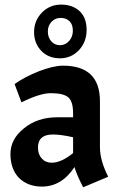

<svg xmlns="http://www.w3.org/2000/svg" viewBox="-20 -794 509 817"><path d="M60.5 -37.1Q24.4 -75.2 24.4 -138.7Q24.4 -202.1 82 -248Q139.6 -294.9 222.7 -294.9Q246.1 -294.9 291 -294.9Q291 -298.8 291 -311.5Q291 -361.3 271.5 -378.9Q251 -397.5 196.3 -397.5Q172.9 -397.5 141.6 -387.7Q110.4 -377.9 71.3 -358.4Q61.5 -384.8 42 -436.5Q85 -466.8 146.5 -491.2Q208 -514.6 248 -514.6Q405.3 -514.6 405.3 -363.3Q405.3 -297.9 405.3 -167Q405.3 -111.3 440.4 -42Q404.3 -27.3 334 2.9Q308.6 -44.9 296.9 -83Q242.2 0 158.2 0Q98.6 0 60.5 -37.1ZM158.2 -740.2Q191.4 -774.4 240.2 -774.4Q289.1 -774.4 319.3 -746.1Q348.6 -717.8 348.6 -667Q348.6 -616.2 316.4 -581.1Q283.2 -545.9 235.4 -545.9Q186.5 -545.9 156.2 -577.1Q125 -609.4 125 -657.2Q125 -706.1 158.2 -740.2ZM200.2 -101.6Q240.2 -101.6 291 -142.6Q291 -165 291 -210Q238.3 -221.7 205.1 -221.7Q141.6 -221.7 141.6 -166Q141.6 -136.7 158.2 -119.1Q173.8 -101.6 200.2 -101.6ZM276.4 -703.1Q261.7 -717.8 238.3 -717.8Q214.8 -717.8 199.2 -701.2Q183.6 -684.6 183.6 -660.2Q183.6 -634.8 198.2 -618.2Q212.9 -601.6 235.4 -601.6Q257.8 -601.6 274.4 -620.1Q290 -637.7 290 -663.1Q290 -689.5 276.4 -703.1Z"/></svg>

Font: Acme Polish
Style: Regular
Weight: 400
Designer: Juan Pablo del Peral
Version: Version 1.002